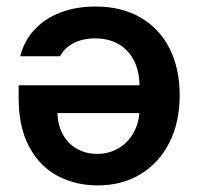

<svg xmlns="http://www.w3.org/2000/svg" viewBox="-20 -561 607 588"><path d="M530.3 -268.6Q530.3 -187 499 -124.8Q467.8 -62.5 410.9 -27.8Q354 6.8 279.3 6.8Q211.9 6.8 157 -22Q102.1 -50.8 69.6 -111.1Q37.1 -171.4 37.1 -260.7V-299.8H407.2Q406.7 -344.2 389.6 -376.7Q372.6 -409.2 342.3 -426.3Q312 -443.4 271.5 -443.4Q231.9 -443.4 204.1 -428.2Q176.3 -413.1 164.1 -388.7H42Q53.2 -434.6 84.5 -469Q115.7 -503.4 163.8 -522.2Q211.9 -541 272.5 -541Q351.6 -541 409.9 -507.6Q468.3 -474.1 499.3 -412.6Q530.3 -351.1 530.3 -268.6ZM277.3 -89.8Q314 -89.8 342.5 -106.7Q371.1 -123.5 387.7 -152.1Q404.3 -180.7 406.7 -214.8H156.2Q156.7 -178.7 171.9 -150.4Q187 -122.1 214.4 -106Q241.7 -89.8 277.3 -89.8Z"/></svg>

Font: Pretendard GOV SemiBold
Style: Regular
Weight: 600
Designer: Base glyphs from Inter by Rasmus Andersson; Hangeul glyphs from Noto Sans CJK(Source Han Sans) by Jang Soo-young and Kan
Foundry: Kil Hyung-jin
Version: Version 1.309